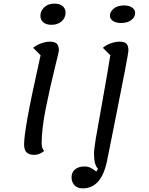

<svg xmlns="http://www.w3.org/2000/svg" viewBox="-20 -830 825 1060"><path d="M203 -743Q203 -769 224 -789.5Q245 -810 281 -810Q310 -810 326 -796Q342 -782 342 -760Q342 -732 320.5 -712.5Q299 -693 264 -693Q236 -693 219.5 -706.5Q203 -720 203 -743ZM113 -33Q113 -75 132.5 -183.5Q152 -292 204 -525L163 -566Q182 -582 208 -591Q234 -600 255 -600Q282 -600 293.5 -589Q305 -578 305 -550Q305 -545 288 -477Q255 -344 232.5 -230.5Q210 -117 210 -40Q210 -9 224 3Q199 25 168 25Q141 25 127 11.5Q113 -2 113 -33ZM587 -744Q587 -765 608 -782.5Q629 -800 665 -800Q692 -800 709 -788.5Q726 -777 726 -759Q726 -735 704.5 -719Q683 -703 648 -703Q620 -703 603.5 -714.5Q587 -726 587 -744ZM375 149Q375 121 394.5 105Q414 89 446 89Q466 89 481 97Q496 105 512 117L521 102Q499 79 499 21Q499 -6 509 -66Q519 -126 538 -229Q578 -453 589 -525L548 -566Q566 -582 592 -591Q618 -600 640 -600Q667 -600 678 -589Q689 -578 689 -550Q689 -532 617 -172L571 58Q555 135 521.5 172.5Q488 210 437 210Q407 210 391 192.5Q375 175 375 149Z"/></svg>

Font: Lemonada Light
Style: Regular
Weight: 300
Designer: Mohamed Gaber (Arabic) Eduardo Tunni (Latin)
Foundry: Kief Type Foundry
Version: Version 3.006